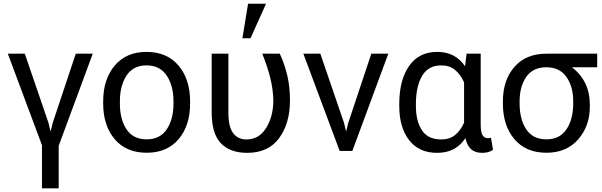

<svg xmlns="http://www.w3.org/2000/svg" viewBox="-20 -820 3271 1043"><path d="M391.6 -528.3H483.9L298.8 -27.8V203.1H208V-31.2L22.5 -528.3H114.7L243.2 -153.3L253.9 -107.9H255.4L266.6 -153.3Z M540.5 -269.5Q540.5 -389.2 603 -463.6Q665.5 -538.1 775.9 -538.1Q887.2 -538.1 950 -463.6Q1012.7 -389.2 1012.7 -269.5V-257.8Q1012.7 -137.7 950.2 -64Q887.7 9.8 776.9 9.8Q665.5 9.8 603 -64Q540.5 -137.7 540.5 -257.8ZM631.3 -257.8Q631.3 -171.4 667.5 -117.2Q703.6 -63 776.9 -63Q849.1 -63 885.7 -117.4Q922.4 -171.9 922.4 -257.8V-269.5Q922.4 -354.5 885.5 -409.7Q848.6 -464.8 775.9 -464.8Q703.6 -464.8 667.5 -409.7Q631.3 -354.5 631.3 -269.5Z M1220.7 -528.3V-207.5Q1220.7 -130.9 1246.6 -96.7Q1272.5 -62.5 1318.8 -62.5Q1387.7 -62.5 1426.3 -125.7Q1464.8 -189 1464.8 -273.9Q1463.4 -336.9 1447.8 -398.4Q1432.1 -460 1404.8 -528.3H1500Q1524.9 -474.6 1540 -412.8Q1555.2 -351.1 1555.2 -273.9Q1555.2 -150.4 1496.6 -70.1Q1438 10.3 1323.2 10.3Q1229 10.3 1179.4 -42.2Q1129.9 -94.7 1129.9 -208.5V-528.3ZM1327.6 -799.8H1425.3L1340.8 -612.3H1296.9Z M1848.6 -153.3 1859.4 -107.9H1860.8L1872.1 -153.3L1997.1 -528.3H2089.4L1894 0H1825.2L1627.9 -528.3H1720.2Z M2591.3 -528.3V-143.6Q2591.3 -101.1 2601.6 -85.2Q2611.8 -69.3 2630.4 -69.3Q2634.8 -69.3 2639.2 -70.1Q2643.6 -70.8 2647 -72.3L2658.2 -5.9Q2644 3.4 2630.1 6.8Q2616.2 10.3 2598.6 10.3Q2562.5 10.3 2540.3 -8.3Q2518.1 -26.9 2508.3 -69.8Q2481.9 -29.8 2444.3 -9.8Q2406.7 10.3 2354 10.3Q2255.9 10.3 2202.4 -58.8Q2148.9 -127.9 2148.9 -244.6V-254.9Q2148.9 -384.8 2202.1 -461.4Q2255.4 -538.1 2355 -538.1Q2405.8 -538.1 2442.9 -518.3Q2480 -498.5 2506.3 -460L2514.6 -528.3ZM2239.3 -244.6Q2239.3 -161.6 2272.2 -112.1Q2305.2 -62.5 2376.5 -62.5Q2421.9 -62.5 2451.4 -85.9Q2481 -109.4 2501 -153.3V-372.6Q2481 -416.5 2451.4 -440.7Q2421.9 -464.8 2377.4 -464.8Q2305.7 -464.8 2272.5 -407Q2239.3 -349.1 2239.3 -254.9Z M3224.1 -454.6H3088.9L3088.4 -453.1Q3134.8 -418 3159.4 -367.2Q3184.1 -316.4 3184.1 -251.5V-240.2Q3184.1 -134.8 3120.6 -62.5Q3057.1 9.8 2948.2 9.8Q2836.9 9.8 2774.4 -64Q2711.9 -137.7 2711.9 -257.8V-269.5Q2711.9 -384.8 2774.4 -456.5Q2836.9 -528.3 2947.3 -528.3H3224.1ZM2802.7 -257.8Q2802.7 -171.4 2838.9 -117.2Q2875 -63 2948.2 -63Q3020.5 -63 3057.1 -117.4Q3093.8 -171.9 3093.8 -257.8V-269.5Q3093.8 -350.1 3056.9 -402.3Q3020 -454.6 2947.3 -454.6H2946.8Q2874.5 -454.1 2838.6 -402.1Q2802.7 -350.1 2802.7 -269.5Z"/></svg>

Font: Roboto Web
Style: Regular
Weight: 400
Designer: Google
Version: Version 1.200310; 2013